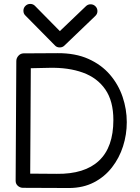

<svg xmlns="http://www.w3.org/2000/svg" viewBox="-20 -943 706 965"><path d="M269.5 -675.8Q358.9 -676.3 424.3 -647Q489.7 -617.7 532.5 -567.9Q575.2 -518.1 596.2 -456.1Q617.2 -394 617.2 -329.1Q617.2 -266.6 598.4 -207.8Q579.6 -148.9 542.7 -101.6Q505.9 -54.2 452.1 -26.4Q398.4 1.5 328.1 2L94.7 1Q80.1 0.5 69.3 -9.3Q58.6 -19 58.6 -34.2L62 -636.2Q62 -650.9 72.5 -662.6Q83 -674.3 97.7 -674.8ZM549.8 -339.8Q549.8 -434.6 509.5 -493.2Q469.2 -551.8 396.5 -578.1Q323.7 -604.5 227.1 -602.1L134.8 -600.1L131.8 -70.3L264.6 -69.3Q405.3 -67.4 477.5 -135.3Q549.8 -203.1 549.8 -339.8ZM255.9 -714.8 107.9 -864.7Q97.7 -874 97.7 -889.2Q97.7 -903.3 107.7 -913.3Q117.7 -923.3 131.8 -923.3Q147 -923.3 156.7 -912.6L280.8 -786.6L411.6 -911.6Q421.4 -921.4 435.5 -921.4Q449.7 -921.4 459.7 -911.4Q469.7 -901.4 469.7 -887.2Q469.7 -872.6 458.5 -862.3L303.7 -713.9Q294.4 -704.6 279.8 -704.6Q265.1 -704.6 255.9 -714.8Z"/></svg>

Font: Manjari
Style: Regular
Weight: 400
Designer: Santhosh Thottingal <santhosh.thottingal@gmail.com>
Foundry: SMC
Version: Version 2.000